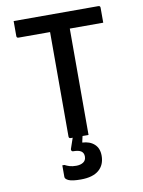

<svg xmlns="http://www.w3.org/2000/svg" viewBox="-100 -768 800 1074"><g transform="rotate(-10 300.0 -231.0)"><path d="M356 0H322Q318 15 316 26L314 36Q357 38 382.5 61.5Q408 85 408 127Q408 179 373.5 208.5Q339 238 271 238Q222 238 202 229Q182 220 182 208V142H194Q207 149 222 153.5Q237 158 259 158Q283 158 299 147.5Q315 137 315 115Q315 95 301 85Q287 75 255 75Q250 75 247 71Q244 67 245 61Q251 44 256 29Q261 14 266 0H255Q244 0 244 -11V-604H65Q54 -604 54 -615V-700H535Q546 -700 546 -689V-604H356Z"/></g></svg>

Font: Recursive Mn Lnr St Med
Style: Regular
Weight: 500
Monospace: yes
Version: Version 1.079;hotconv 1.0.112;makeotfexe 2.5.65598; ttfautoh